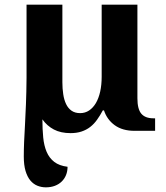

<svg xmlns="http://www.w3.org/2000/svg" viewBox="-20 -556 705 816"><path d="M279.8 9.8Q238.3 9.8 209 -5.6Q179.7 -21 160.2 -48.8Q160.2 -7.3 163.6 27.8Q167 63 178.2 89.4Q189.5 115.7 210.7 132.1Q231.9 148.4 267.1 152.8Q267.1 171.9 260.7 187.7Q254.4 203.6 242.4 215.3Q230.5 227.1 213.4 233.6Q196.3 240.2 174.8 240.2Q156.2 240.2 139.2 233.4Q122.1 226.6 109.1 211.2Q96.2 195.8 88.6 170.7Q81.1 145.5 81.1 108.9Q81.1 79.1 82.5 46.6Q84 14.2 86.2 -25.4Q88.4 -64.9 90.3 -113.8Q92.3 -162.6 92.8 -225.1V-536.1H245.1V-206.1Q245.1 -179.2 248.8 -155.3Q252.4 -131.3 261 -113.5Q269.5 -95.7 284.2 -85.4Q298.8 -75.2 320.8 -75.2Q341.8 -75.2 358.6 -86.4Q375.5 -97.7 387.5 -117.9Q399.4 -138.2 405.8 -166.7Q412.1 -195.3 412.1 -230V-536.1H564V-138.2Q564 -92.3 580.6 -72.8Q597.2 -53.2 631.8 -53.2H639.2V0H551.8Q500.5 0 467.5 -23.9Q434.6 -47.9 421.9 -86.9H417Q405.3 -64.9 392.3 -46.9Q379.4 -28.8 363.3 -16.4Q347.2 -3.9 326.7 2.9Q306.2 9.8 279.8 9.8Z"/></svg>

Font: Sahl Naskh
Style: Bold
Weight: 700
Designer: Pascal Zoghbi
Version: Version 1.001